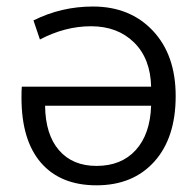

<svg xmlns="http://www.w3.org/2000/svg" viewBox="-20 -550 591 580"><path d="M260.7 -530.3Q373 -530.3 441.9 -457Q510.7 -383.8 510.7 -259.8Q510.7 -133.8 446.3 -62Q381.8 9.8 271.5 9.8Q163.1 9.8 104 -58.1Q44.9 -126 44.9 -254.9Q44.9 -278.3 45.9 -288.1H436.5Q434.6 -373 384.8 -421.9Q335 -470.7 254.9 -470.7Q176.8 -470.7 100.6 -430.7L81.1 -488.3Q165 -530.3 260.7 -530.3ZM436.5 -230.5H116.2Q117.2 -143.6 158.2 -96.2Q199.2 -48.8 271.5 -48.8Q346.7 -48.8 390.1 -96.7Q433.6 -144.5 436.5 -230.5Z"/></svg>

Font: Gen Shin Gothic Normal
Style: Regular
Weight: 300
Designer: [Source Han Sans]
Ryoko NISHIZUKA  (kana & ideographs); Paul D. Hunt (Latin, Greek & Cyrillic); Wenlong ZHANG  (bopomofo
Version: Version 1.002.20150607